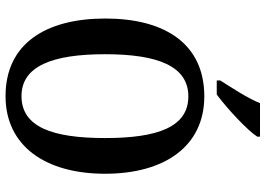

<svg xmlns="http://www.w3.org/2000/svg" viewBox="-156 -816 981 710"><g transform="rotate(90 335.0 -460.5)"><path d="M277 -784V-771H329C383 -811 463 -886 485 -921V-931H361C343 -886 305 -828 277 -784ZM335 10C519 10 622 -137 622 -358C622 -580 519 -725 336 -725C142 -725 48 -580 48 -359C48 -137 142 10 335 10ZM335 -49C224 -49 180 -163 180 -358C180 -553 224 -666 336 -666C449 -666 490 -553 490 -358C490 -163 449 -49 335 -49Z"/></g></svg>

Font: Noto Serif Bengali Condensed SemiBold
Style: Regular
Weight: 600
Width: 3
Designer: Juan Bruce, Universal Thirst, Indian Type Foundry and the Monotype Design Team.
Foundry: Monotype Imaging Inc.
Version: Version 2.003